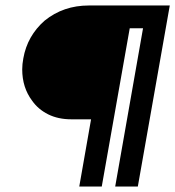

<svg xmlns="http://www.w3.org/2000/svg" viewBox="-20 -680 639 700"><path d="M482.5 0H400L501.5 -577H453L351 0H269L312 -245H240Q192 -245 155.5 -263.2Q119 -281.5 97 -313Q61 -361 61 -427Q61 -446 65 -467Q79.5 -549.5 143 -605Q211 -660 304 -660H599Z"/></svg>

Font: Lucymar Sans
Style: Bold Italic
Weight: 700
Italic angle: -10°
Foundry: The League of Moveable Type (original font) / Main changes by Cristiano Sobral with portions from Mirco Monsees
Version: Version 2.00;August 30, 2020;FontCreator 13.0.0.2681 64-bit